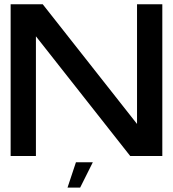

<svg xmlns="http://www.w3.org/2000/svg" viewBox="-20 -723 802 890"><path d="M146.5 -554.7V0H29.3V-703.1H178.2L615.2 -148.4V-703.1H732.4V0H583.5ZM332 29.3H410.2L351.6 146.5H293Z"/></svg>

Font: Gerhaus
Style: Regular
Weight: 400
Designer: GGBotNet
Foundry: GGBotNet
Version: 1.01